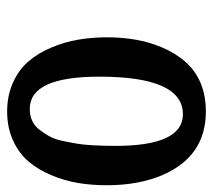

<svg xmlns="http://www.w3.org/2000/svg" viewBox="-50 -544 602 543"><g transform="rotate(90 251.5 -272.0)"><path d="M392.1 -296.4Q392.1 -487.8 302.7 -487.8Q196.3 -487.8 196.3 -251.5Q196.3 -54.7 287.1 -54.7Q325.7 -54.7 346.7 -82.5Q370.6 -113.3 376.7 -141.8Q382.8 -170.4 385.7 -188Q388.7 -205.6 390.1 -228.5Q392.1 -259.3 392.1 -296.4ZM503.4 -272.5Q503.4 -230.5 497.1 -191.9Q490.7 -153.3 475.1 -116Q459.5 -78.6 436.3 -51.3Q413.1 -23.9 376.7 -7.3Q340.3 9.3 294.9 9.3Q249.5 9.3 212.9 -7.3Q176.3 -23.9 152.8 -51.3Q129.4 -78.6 113.8 -116Q98.1 -153.3 91.6 -192.1Q85 -231 85 -272.9Q85 -314.9 91.6 -353.5Q98.1 -392.1 113.8 -429Q129.4 -465.8 152.8 -493.2Q204.6 -552.7 294.9 -552.7Q422.4 -552.7 475.1 -428.7Q503.4 -361.8 503.4 -272.5Z"/></g></svg>

Font: Rachana
Style: Bold
Weight: 700
Designer: Hussain KH
Foundry: Hussain KH, Rajeesh K Nambiar, Santhosh Thottingal, Swathanthra Malayalam Computing (http://smc.org.in)
Version: Version 7.0.0+20221109